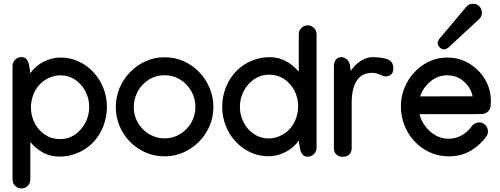

<svg xmlns="http://www.w3.org/2000/svg" viewBox="-20 -849 2744 1054"><path d="M566.9 -261.7Q566.9 -206.5 546.6 -154.3Q526.4 -102.1 485.8 -62Q450.2 -27.3 403.8 -8.3Q357.4 10.7 307.6 10.7Q256.8 10.7 217.5 -10.7Q178.2 -32.2 146.5 -68.8V136.7Q146.5 156.7 132.1 171.1Q117.7 185.5 97.7 185.5Q77.6 185.5 63.2 171.1Q48.8 156.7 48.8 136.7V-486.8Q48.8 -506.8 63.2 -521.2Q77.6 -535.6 97.7 -535.6Q117.7 -535.6 127.7 -521.2Q137.7 -506.8 140.6 -486.8L146.5 -447.3Q174.3 -487.3 220 -510.3Q265.6 -533.2 311 -533.2Q366.2 -533.2 412.8 -511.2Q459.5 -489.3 494.1 -451.4Q528.8 -413.6 547.9 -364.7Q566.9 -315.9 566.9 -261.7ZM312 -435.5Q280.3 -435.5 249 -421.6Q217.8 -407.7 195.8 -383.3Q173.8 -359.4 161.9 -326.4Q149.9 -293.5 149.9 -259.3Q149.9 -212.4 170.4 -172.9Q190.9 -133.3 227.1 -109.4Q263.2 -85.4 309.6 -85.4Q356 -85.4 392.1 -110.6Q428.2 -135.7 449 -176Q469.7 -216.3 469.7 -261.7Q469.7 -307.6 449.2 -347.2Q428.7 -386.7 393.1 -411.1Q357.4 -435.5 312 -435.5Z M883.3 -534.7Q939.5 -534.7 988 -513.2Q1036.6 -491.7 1073.2 -453.6Q1109.9 -415.5 1130.6 -366.2Q1151.4 -316.9 1151.4 -261.2Q1151.4 -206.5 1130.4 -157.5Q1109.4 -108.4 1072.5 -71Q1035.6 -33.7 987.1 -12.2Q938.5 9.3 883.3 9.3Q828.6 9.3 780 -11.7Q731.4 -32.7 694.6 -69.8Q657.7 -106.9 636.7 -156Q615.7 -205.1 615.7 -261.2Q615.7 -316.9 636.7 -366.2Q657.7 -415.5 694.6 -453.4Q731.4 -491.2 779.8 -512.9Q828.1 -534.7 883.3 -534.7ZM714.4 -260.3Q714.4 -212.9 737.5 -174.1Q760.7 -135.3 799.3 -112.3Q837.9 -89.4 883.8 -89.4Q930.7 -89.4 969 -113Q1007.3 -136.7 1030 -175.8Q1052.7 -214.8 1052.7 -261.2Q1052.7 -308.6 1030.3 -348.4Q1007.8 -388.2 969.5 -412.1Q931.2 -436 883.3 -436Q835 -436 796.9 -411.9Q758.8 -387.7 736.6 -347.9Q714.4 -308.1 714.4 -260.3Z M1199.7 -262.7Q1199.7 -317.9 1220.2 -370.1Q1240.7 -422.4 1280.8 -462.4Q1316.4 -497.1 1362.8 -516.1Q1409.2 -535.2 1459 -535.2Q1509.8 -535.2 1549.3 -513.7Q1588.9 -492.2 1620.1 -455.6V-661.1Q1620.1 -681.2 1634.5 -695.6Q1648.9 -710 1668.9 -710Q1689 -710 1703.4 -695.6Q1717.8 -681.2 1717.8 -661.1V-37.6Q1717.8 -17.6 1703.4 -3.2Q1689 11.2 1668.9 11.2Q1648.9 11.2 1638.9 -3.2Q1628.9 -17.6 1626 -37.6L1620.1 -77.1Q1592.3 -37.1 1546.6 -14.2Q1501 8.8 1455.6 8.8Q1400.4 8.8 1353.8 -13.2Q1307.1 -35.2 1272.5 -73Q1237.8 -110.8 1218.8 -159.7Q1199.7 -208.5 1199.7 -262.7ZM1454.6 -88.9Q1486.3 -88.9 1517.6 -103Q1548.8 -117.2 1570.8 -141.1Q1592.8 -165.5 1604.7 -198.2Q1616.7 -231 1616.7 -265.1Q1616.7 -312 1596.2 -351.6Q1575.7 -391.1 1539.8 -415Q1503.9 -439 1457 -439Q1411.1 -439 1374.8 -413.8Q1338.4 -388.7 1317.6 -348.4Q1296.9 -308.1 1296.9 -262.7Q1296.9 -217.3 1317.4 -177.5Q1337.9 -137.7 1373.8 -113.3Q1409.7 -88.9 1454.6 -88.9Z M2139.2 -473.1Q2139.2 -434.1 2101.6 -429.7Q2087.9 -428.2 2066.9 -438.7Q2045.9 -449.2 2024.4 -449.2Q1981.9 -449.2 1957 -427.5Q1932.1 -405.8 1921.4 -369.1Q1910.6 -332.5 1910.6 -287.1V-35.2Q1910.6 -13.7 1897.7 -1Q1884.8 11.7 1861.8 11.7Q1839.4 11.7 1826.2 -1Q1813 -13.7 1813 -35.6V-485.4Q1813 -507.3 1824 -521.5Q1835 -535.6 1854 -535.6Q1865.2 -535.6 1880.1 -526.1Q1895 -516.6 1900.9 -493.7L1905.8 -458.5Q1912.1 -472.2 1930.2 -490.2Q1948.2 -508.3 1973.1 -521.7Q1998 -535.2 2024.9 -535.2Q2074.7 -535.2 2106.9 -523.7Q2139.2 -512.2 2139.2 -473.1Z M2576.7 -828.6Q2599.1 -828.6 2612.3 -813Q2625.5 -797.4 2625.5 -778.8Q2625.5 -759.8 2611.8 -745.6L2453.6 -599.1Q2434.1 -578.1 2416.5 -578.1Q2404.3 -578.1 2393.6 -588.9Q2382.8 -599.6 2382.8 -611.3Q2382.8 -628.4 2402.3 -647.9L2541 -813Q2555.2 -828.6 2576.7 -828.6ZM2435.5 -533.2Q2500.5 -533.2 2554.7 -501Q2608.9 -468.8 2641.8 -414.3Q2674.8 -359.9 2674.8 -293.5Q2674.8 -279.8 2673.3 -265.6Q2671.4 -247.6 2657 -235.1Q2642.6 -222.7 2624.5 -222.7L2283.2 -222.2Q2291.5 -187 2314.5 -156.2Q2337.4 -125.5 2370.4 -106.4Q2403.3 -87.4 2442.4 -87.4Q2484.4 -87.4 2517.6 -107.9Q2550.8 -128.4 2569.3 -155.3Q2575.2 -164.6 2587.2 -170.9Q2599.1 -177.2 2609.9 -177.2Q2629.9 -177.2 2644.3 -162.6Q2658.7 -147.9 2658.7 -127.9Q2658.7 -112.3 2649.9 -100.1Q2619.6 -55.7 2566.7 -23.2Q2513.7 9.3 2443.8 9.3Q2387.7 9.3 2339.6 -12.7Q2291.5 -34.7 2255.9 -72.8Q2220.2 -110.8 2200.4 -160.4Q2180.7 -210 2180.7 -265.1Q2180.7 -318.4 2200.2 -366.5Q2219.7 -414.6 2254.6 -452.1Q2289.6 -489.7 2335.9 -511.5Q2382.3 -533.2 2435.5 -533.2ZM2574.2 -320.3Q2564.9 -368.2 2526.4 -401.9Q2487.8 -435.5 2435.5 -435.5Q2382.3 -435.5 2341.6 -400.9Q2300.8 -366.2 2286.6 -319.8Z"/></svg>

Font: Manjari
Style: Bold
Weight: 700
Designer: Santhosh Thottingal <santhosh.thottingal@gmail.com>
Version: Version 2.000